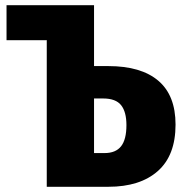

<svg xmlns="http://www.w3.org/2000/svg" viewBox="-20 -715 702 735"><path d="M652 -238Q652 -120 584 -60Q516 0 395 0H159V-562L158 -561H5V-695H340V-462H395Q520 -462 586 -406Q652 -350 652 -238ZM464 -236Q464 -287 443.5 -312.5Q423 -338 375 -338H340V-129H380Q423 -129 443.5 -155Q464 -181 464 -236Z"/></svg>

Font: Fira Sans Condensed ExtraBold
Style: Regular
Weight: 800
Width: 3
Designer: Carrois Corporate & Edenspiekermann AG
Foundry: Carrois Corporate GbR & Edenspiekermann AG
Version: Version 4.203